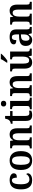

<svg xmlns="http://www.w3.org/2000/svg" viewBox="1949 -2756 816 4755"><g transform="rotate(-90 2357.5 -378.0)"><path d="M271 10Q204 10 153.5 -17Q103 -44 74.5 -104.5Q46 -165 46 -266Q46 -373 75.5 -434.5Q105 -496 155 -522Q205 -548 267 -548Q350 -548 397 -519.5Q444 -491 444 -444Q444 -411 421.5 -390Q399 -369 336 -369Q336 -419 322 -455.5Q308 -492 270 -492Q240 -492 218 -472Q196 -452 184 -403Q172 -354 172 -267Q172 -163 200.5 -110.5Q229 -58 293 -58Q340 -58 373.5 -81Q407 -104 423 -137Q444 -123 444 -94Q444 -71 426 -47Q408 -23 370 -6.5Q332 10 271 10Z M758 10Q650 10 588 -59.5Q526 -129 526 -270Q526 -410 585.5 -479Q645 -548 761 -548Q869 -548 931 -479Q993 -410 993 -270Q993 -129 933.5 -59.5Q874 10 758 10ZM760 -48Q819 -48 842.5 -104.5Q866 -161 866 -270Q866 -379 842 -434Q818 -489 759 -489Q700 -489 676.5 -434Q653 -379 653 -270Q653 -161 677 -104.5Q701 -48 760 -48Z M1060 0V-48H1066Q1097 -48 1117 -60Q1137 -72 1137 -118V-422Q1137 -465 1118 -476.5Q1099 -488 1069 -488H1064V-536H1246L1258 -460H1263Q1286 -507 1320 -527.5Q1354 -548 1406 -548Q1480 -548 1519.5 -501.5Q1559 -455 1559 -353V-119Q1559 -73 1575.5 -60.5Q1592 -48 1623 -48H1628V0H1435V-336Q1435 -401 1417.5 -437Q1400 -473 1355 -473Q1319 -473 1299 -450.5Q1279 -428 1270.5 -392Q1262 -356 1262 -314V-114Q1262 -71 1280.5 -59.5Q1299 -48 1329 -48H1334V0Z M1883 10Q1812 10 1776.5 -25Q1741 -60 1741 -147V-476H1671V-520Q1698 -521 1720 -532Q1742 -543 1756 -559Q1771 -575 1781 -599Q1791 -623 1798 -660H1865V-536H1985V-476H1865V-152Q1865 -103 1880.5 -81Q1896 -59 1929 -59Q1947 -59 1963 -61.5Q1979 -64 1994 -67V-11Q1979 -4 1949.5 3Q1920 10 1883 10Z M2169 -632Q2139 -632 2118.5 -647.5Q2098 -663 2098 -698Q2098 -734 2118.5 -749Q2139 -764 2169 -764Q2198 -764 2219 -749Q2240 -734 2240 -698Q2240 -663 2219 -647.5Q2198 -632 2169 -632ZM2030 0V-48H2042Q2072 -48 2091.5 -61Q2111 -74 2111 -118V-420Q2111 -462 2091.5 -475Q2072 -488 2043 -488H2033V-536H2235V-120Q2235 -75 2255 -61.5Q2275 -48 2305 -48H2316V0Z M2352 0V-48H2358Q2389 -48 2409 -60Q2429 -72 2429 -118V-422Q2429 -465 2410 -476.5Q2391 -488 2361 -488H2356V-536H2538L2550 -460H2555Q2578 -507 2612 -527.5Q2646 -548 2698 -548Q2772 -548 2811.5 -501.5Q2851 -455 2851 -353V-119Q2851 -73 2867.5 -60.5Q2884 -48 2915 -48H2920V0H2727V-336Q2727 -401 2709.5 -437Q2692 -473 2647 -473Q2611 -473 2591 -450.5Q2571 -428 2562.5 -392Q2554 -356 2554 -314V-114Q2554 -71 2572.5 -59.5Q2591 -48 2621 -48H2626V0Z M3192 10Q3113 10 3074.5 -37.5Q3036 -85 3036 -187V-419Q3036 -462 3019.5 -475Q3003 -488 2970 -488H2967V-536H3161V-204Q3161 -137 3177.5 -101Q3194 -65 3240 -65Q3290 -65 3312 -108Q3334 -151 3334 -222V-420Q3334 -466 3315.5 -477Q3297 -488 3269 -488H3266V-536H3459V-113Q3459 -69 3478 -58.5Q3497 -48 3525 -48H3532V0H3358L3340 -76H3336Q3311 -28 3275 -9Q3239 10 3192 10ZM3184 -619Q3205 -650 3231.5 -691Q3258 -732 3272 -766H3404V-756Q3392 -739 3363.5 -710.5Q3335 -682 3300.5 -653.5Q3266 -625 3238 -606H3184Z M3743 10Q3682 10 3640 -29.5Q3598 -69 3598 -152Q3598 -232 3650 -270.5Q3702 -309 3807 -313L3884 -316V-374Q3884 -429 3870 -460.5Q3856 -492 3812 -492Q3771 -492 3756.5 -462.5Q3742 -433 3742 -383Q3689 -383 3663 -398.5Q3637 -414 3637 -448Q3637 -483 3661.5 -505Q3686 -527 3728 -537.5Q3770 -548 3821 -548Q3914 -548 3961 -509.5Q4008 -471 4008 -376V-119Q4008 -78 4020.5 -63Q4033 -48 4065 -48H4068V0H3910L3892 -77H3884Q3864 -49 3845.5 -29.5Q3827 -10 3803 0Q3779 10 3743 10ZM3785 -56Q3830 -56 3857 -93Q3884 -130 3884 -191V-269L3837 -266Q3774 -262 3750 -232.5Q3726 -203 3726 -147Q3726 -56 3785 -56Z M4123 0V-48H4129Q4160 -48 4180 -60Q4200 -72 4200 -118V-422Q4200 -465 4181 -476.5Q4162 -488 4132 -488H4127V-536H4309L4321 -460H4326Q4349 -507 4383 -527.5Q4417 -548 4469 -548Q4543 -548 4582.5 -501.5Q4622 -455 4622 -353V-119Q4622 -73 4638.5 -60.5Q4655 -48 4686 -48H4691V0H4498V-336Q4498 -401 4480.5 -437Q4463 -473 4418 -473Q4382 -473 4362 -450.5Q4342 -428 4333.5 -392Q4325 -356 4325 -314V-114Q4325 -71 4343.5 -59.5Q4362 -48 4392 -48H4397V0Z"/></g></svg>

Font: Noto Serif Ethiopic SemiCondensed SemiBold
Style: Regular
Weight: 600
Width: 4
Designer: Monotype Design Team
Foundry: Monotype Imaging Inc.
Version: Version 2.102; ttfautohint (v1.8.4.7-5d5b)